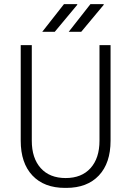

<svg xmlns="http://www.w3.org/2000/svg" viewBox="-20 -906 640 936"><path d="M297 10Q195 10 138 -50.5Q81 -111 81 -220V-686H135V-220Q135 -135 178.5 -86.5Q222 -38 300 -38Q378 -38 421.5 -86.5Q465 -135 465 -220V-686H519V-220Q519 -111 462 -50.5Q405 10 303 10ZM315 -751 421 -886H485L486 -883L376 -751ZM186 -751 292 -886H356L357 -883L247 -751Z"/></svg>

Font: Chivo Mono Thin
Style: Regular
Weight: 250
Designer: Hector Gatti
Foundry: Omnibus-Type
Version: Version 1.008